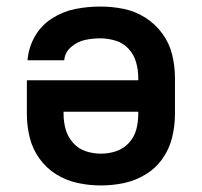

<svg xmlns="http://www.w3.org/2000/svg" viewBox="-20 -558 616 586"><path d="M288 8Q324 8 359 0.5Q394 -7 425 -26Q456 -45 476.5 -74.5Q497 -104 505.5 -139Q514 -174 514 -210V-320Q514 -356 505.5 -391Q497 -426 475.5 -455.5Q454 -485 423 -504.5Q392 -524 357 -531Q322 -538 286 -538Q247 -538 209.5 -530.5Q172 -523 139 -502Q106 -481 86.5 -447Q67 -413 64 -374H176Q178 -398 197 -414.5Q216 -431 239 -436Q262 -441 286 -441Q309 -441 332.5 -434Q356 -427 372.5 -409Q389 -391 395.5 -367.5Q402 -344 402 -320V-313H62V-210Q62 -174 70.5 -139Q79 -104 100 -74.5Q121 -45 151.5 -26Q182 -7 217 0.5Q252 8 288 8ZM288 -89Q264 -89 241.5 -96.5Q219 -104 203 -122Q187 -140 180.5 -163Q174 -186 174 -210V-217H402V-210Q402 -186 396 -163Q390 -140 373.5 -122Q357 -104 334.5 -96.5Q312 -89 288 -89Z"/></svg>

Font: Iosevka Sparkle Semibold
Style: Regular
Weight: 600
Designer: Belleve Invis
Foundry: Belleve Invis
Version: Version 4.5.0; ttfautohint (v1.8.3)